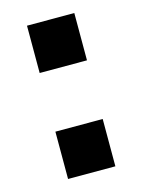

<svg xmlns="http://www.w3.org/2000/svg" viewBox="-83 -537 436 588"><g transform="rotate(-15 135.0 -243.0)"><path d="M210 -150V0H60V-150ZM210 -486V-336H60V-486Z"/></g></svg>

Font: Aneo
Style: Bold
Weight: 700
Designer: Anastasios Pappas
Foundry: Anastasios Pappas
Version: Version 1.000